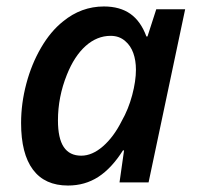

<svg xmlns="http://www.w3.org/2000/svg" viewBox="-20 -570 618 600"><path d="M45.9 -185.5Q45.9 -247.1 62.3 -308.6Q78.6 -370.1 108.4 -421.1Q138.2 -472.2 176.8 -502.9Q233.9 -549.8 304.7 -549.8Q354.5 -549.8 387.2 -526.9Q419.9 -503.9 437.5 -456.1H440.9L468.3 -541H558.6L444.3 0H353.5L367.7 -100.1H364.3Q329.1 -44.4 287.4 -17.3Q245.6 9.8 192.4 9.8Q120.1 9.8 83 -39.8Q45.9 -89.4 45.9 -185.5ZM360.4 -191.9Q381.3 -228.5 393.1 -272.7Q404.8 -316.9 404.8 -352.1Q404.8 -381.3 396.5 -404.3Q388.2 -427.2 372.1 -440.9Q353.5 -458 325.7 -458Q283.2 -458 247.8 -426.5Q212.4 -395 189 -336.4Q161.1 -267.1 161.1 -193.8Q161.1 -137.7 179.2 -110.6Q197.3 -83.5 233.9 -83.5Q268.1 -83.5 301.8 -112.8Q335.4 -142.1 360.4 -191.9Z"/></svg>

Font: Viking Open Sans Light
Style: Bold Italic
Weight: 600
Italic angle: -12°
Foundry: Ascender Corporation
Version: Version 2.000